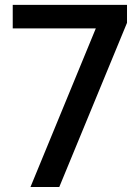

<svg xmlns="http://www.w3.org/2000/svg" viewBox="-20 -752 562 772"><path d="M218.3 0H102.5L365.2 -637.7H31.2V-732.4H490.7V-660.2Z"/></svg>

Font: Kumbh Sans Medium
Style: Regular
Weight: 500
Version: Version 1.005